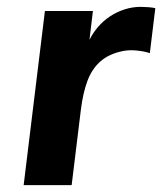

<svg xmlns="http://www.w3.org/2000/svg" viewBox="-20 -540 473 560"><path d="M49 0 111 -508H251L241 -424Q251 -444 266 -461.5Q281 -479 300.5 -492Q320 -505 343 -512.5Q366 -520 391 -520Q399 -520 413 -519Q427 -518 433 -516L417 -385Q403 -390 380 -392.5Q357 -395 338 -391Q298 -383 273 -361Q248 -339 235 -304Q222 -269 216 -221L189 0Z"/></svg>

Font: Inclusive Sans
Style: Bold Italic
Weight: 700
Italic angle: -7°
Designer: Olivia King
Foundry: Olivia King
Version: Version 2.004